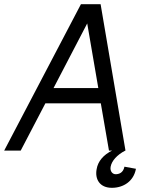

<svg xmlns="http://www.w3.org/2000/svg" viewBox="-42 -720 727 918"><path d="M-22 0H57L175 -226H440L479 0H494C453 20 426 51 420 89C411 137 435 178 493 178C548 178 597 147 608 87L553 77C547 107 526 113 511 113C496 113 483 99 487 77C492 49 518 20 557 0H558L439 -700H345ZM214 -299 375 -608 428 -299Z"/></svg>

Font: Uncut Sans
Style: Italic
Weight: 400
Italic angle: -10°
Designer: Kasper Nordkvist
Foundry: Uncut Type
Version: Version 1.111;FEAKit 1.0